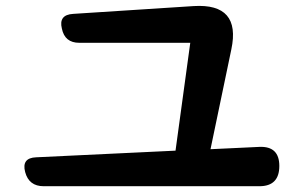

<svg xmlns="http://www.w3.org/2000/svg" viewBox="-20 -689 1040 664"><path d="M131 -45Q80 -45 67 -94Q54 -143 105 -145L587 -168L638 -541H254Q204 -541 194 -590Q182 -638 233 -641L650 -668Q814 -678 780 -518L708 -173L877 -181Q946 -184 946 -115Q946 -45 877 -45Z"/></svg>

Font: MaokenZhuyuanTi
Style: Regular
Weight: 400
Designer: Fontworks Inc & LongZhuTi team: ZERO子、时光羊、荆南、频凡、刘鹏、Little White Dog、帆影Magmeta、奈白不弍、白日月球、ChaoTawei、雨三（排名不分先后）
Version: Version 1.000; 20230222